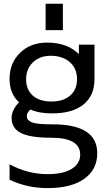

<svg xmlns="http://www.w3.org/2000/svg" viewBox="-20 -759 559 1009"><path d="M117.2 -342.8Q117.2 -288.1 152.3 -256.8Q187.5 -225.6 251 -225.6Q313.5 -225.6 349.1 -257.3Q384.8 -289.1 384.8 -342.8Q384.8 -399.4 346.7 -432.6Q308.6 -465.8 246.1 -465.8Q188.5 -465.8 152.8 -431.2Q117.2 -396.5 117.2 -342.8ZM230.5 156.2Q312.5 156.2 356.9 128.4Q401.4 100.6 401.4 53.7Q401.4 -35.2 249 -35.2Q138.7 -35.2 89.8 -60.1Q41 -85 41 -139.6Q41 -180.7 80.1 -221.7Q30.3 -265.6 30.3 -344.7Q30.3 -427.7 85.4 -481.4Q140.6 -535.2 226.6 -535.2Q334 -535.2 394.5 -474.6V-524.4H476.6V-342.8Q476.6 -256.8 418.9 -210Q361.3 -163.1 252.9 -163.1Q184.6 -163.1 139.6 -183.6Q120.1 -165 121.1 -147.5Q121.1 -127 147.5 -116.2Q173.8 -105.5 257.8 -105.5Q490.2 -105.5 491.2 45.9Q491.2 131.8 422.9 180.7Q354.5 229.5 230.5 229.5Q122.1 229.5 30.3 185.5V104.5Q126 156.2 230.5 156.2ZM219.7 -600.6V-739.3H310.5V-600.6Z"/></svg>

Font: irohakakuC Regular
Style: Regular
Weight: 400
Designer: [Source Han Sans]
Ryoko NISHIZUKA Ë•øÂ°öÊ∂ºÂ≠ê (kana & ideographs); Paul D. Hunt (Latin, Greek & Cyrillic); Wenlong ZHAN
Version: Version 1.001.20160904